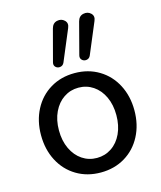

<svg xmlns="http://www.w3.org/2000/svg" viewBox="-116 -852 791 944"><g transform="rotate(-15 280.0 -379.5)"><path d="M42.5 -243.9Q42.5 -316.3 72.6 -373.9Q102.7 -431.5 156.8 -463.9Q210.8 -496.4 280.2 -496.4Q349.5 -496.4 403.6 -463.9Q457.6 -431.5 487.7 -373.9Q517.8 -316.3 517.8 -243.9Q517.8 -170.9 487.7 -113.3Q457.6 -55.6 403.6 -23.2Q349.5 9.3 280.2 9.3Q210.8 9.3 156.8 -23.2Q102.7 -55.6 72.6 -113.3Q42.5 -170.9 42.5 -243.9ZM426 -243.9Q426 -296.9 407 -337.3Q388 -377.8 354.7 -400.1Q321.5 -422.3 280.2 -422.3Q238.8 -422.3 205.6 -400.1Q172.3 -377.8 153 -337.3Q133.7 -296.9 133.7 -243.9Q133.7 -190.9 153 -150.1Q172.3 -109.3 205.6 -87.1Q238.8 -64.8 280.2 -64.8Q321.5 -64.8 354.7 -87.1Q388 -109.3 407 -150.1Q426 -190.9 426 -243.9ZM326 -574.8 368.3 -736Q375.1 -761.8 397.7 -766.7Q420.3 -771.7 436.2 -756.7Q452.1 -741.7 441.7 -718.3L375.2 -559.9Q369.1 -546.3 355.3 -544Q341.6 -541.7 331.9 -550.8Q322.2 -559.9 326 -574.8ZM192 -574.8 234.8 -736Q241.7 -761.8 264 -766.7Q286.3 -771.7 302.1 -756.7Q318 -741.7 307.7 -718.3L241.2 -559.9Q235 -546.3 221.3 -544Q207.5 -541.7 197.8 -550.8Q188.1 -559.9 192 -574.8Z"/></g></svg>

Font: SN Pro Thin
Style: Regular
Weight: 200
Designer: Tobias Whetton
Foundry: Supernotes
Version: Version 1.003;Glyphs 3.3 (3324)